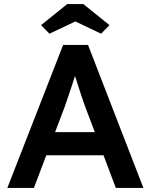

<svg xmlns="http://www.w3.org/2000/svg" viewBox="-20 -920 738 940"><path d="M289 -700H411L682 0H547L397 -398Q392 -410 383.5 -436Q375 -462 365 -492.5Q355 -523 347 -549.5Q339 -576 335 -588L360 -589Q354 -569 346 -544Q338 -519 329 -492Q320 -465 311.5 -440Q303 -415 296 -395L146 0H16ZM185 -273H504L552 -160H140ZM309 -900H388L516 -797L475 -755L349 -815L222 -755L181 -797Z"/></svg>

Font: Mach Medium
Style: Regular
Weight: 500
Version: Version 1.002